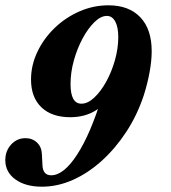

<svg xmlns="http://www.w3.org/2000/svg" viewBox="-74 -480 645 724"><path d="M335 -460Q412 -460 455 -415Q498 -370 498 -287Q498 -251 490 -207.5Q482 -164 468 -120Q443 -45 402 17.5Q361 80 309.5 126.5Q258 173 200.5 198.5Q143 224 84 224Q22 224 -16 196.5Q-54 169 -54 124Q-54 89 -32 65Q-10 41 22 41Q48 41 65.5 57.5Q83 74 84 102L86 141Q87 181 119 181Q166 181 216.5 103.5Q267 26 310 -114L364 -144Q328 -89 287 -63.5Q246 -38 191 -38Q121 -38 82 -75.5Q43 -113 43 -180Q43 -234 67 -284.5Q91 -335 132 -374.5Q173 -414 225.5 -437Q278 -460 335 -460ZM329 -420Q306 -420 282 -396.5Q258 -373 237.5 -335Q217 -297 204.5 -252Q192 -207 192 -163Q192 -89 233 -89Q257 -89 281.5 -112Q306 -135 326.5 -172Q347 -209 359.5 -253.5Q372 -298 372 -340Q372 -378 360.5 -399Q349 -420 329 -420Z"/></svg>

Font: Baskervville
Style: Bold Italic
Weight: 700
Italic angle: -18°
Version: Version 1.100